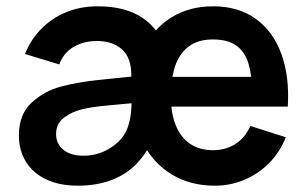

<svg xmlns="http://www.w3.org/2000/svg" viewBox="-20 -575 976 610"><path d="M662.8 15Q584.9 15 525.7 -20.8Q466.5 -56.7 434.5 -120.1Q402.5 -183.6 402.5 -264.3Q402.5 -350.6 434 -416.5Q465.4 -482.3 523 -518.7Q580.7 -555 656.8 -555Q737.8 -555 793.2 -514.7Q848.7 -474.4 874.4 -402.2Q900.2 -330.1 894.3 -236.3H780.9V-280.3Q780.6 -336.6 769.3 -373.5Q758.1 -410.4 731 -430Q703.8 -449.7 656.5 -449.7Q609 -449.7 579.3 -427.1Q549.6 -404.6 536.2 -364.4Q522.8 -324.2 522.8 -270Q522.8 -216.9 537.9 -178.2Q553 -139.5 583.1 -118.7Q613.2 -97.8 656.5 -97.8Q696.8 -97.8 727.8 -117.5Q758.7 -137.2 775.4 -174.8L888 -139Q869.2 -91.2 834.6 -56.5Q800.1 -21.8 755.5 -3.4Q711 15 662.8 15ZM245 -80.3Q288.4 -80.3 324.7 -101.4Q361 -122.5 377.7 -152.3Q399.2 -191.6 397.9 -261.3Q397.5 -263.1 397.5 -264.8Q397.5 -266.6 397.5 -268.3L438.7 -250.8L314.5 -239.2Q275.6 -235.8 242.5 -228.2Q209.4 -220.5 183.8 -201.5Q158.2 -182.5 158.2 -149.2Q158.2 -118 181.3 -99.2Q204.4 -80.3 245 -80.3ZM227.7 15Q168.7 15 126.3 -5.3Q83.9 -25.6 62 -61.8Q40 -98.1 40 -145.2Q40 -211.8 80.6 -249Q121.2 -286.1 173.5 -299.9Q225.8 -313.8 291.2 -320.8L422.7 -334.2L395.8 -311.5Q402.8 -380.6 373.1 -412.6Q343.4 -444.7 287.8 -444.7Q246 -444.7 214 -426.1Q182.1 -407.5 168.3 -370.3L59.3 -403.5Q76.8 -447.3 109.3 -481.5Q141.8 -515.6 188 -535.3Q234.2 -555 291 -555Q376.5 -555 430.8 -519.5Q485.1 -483.9 504.7 -419.5Q512.2 -395.2 514.2 -372Q516.2 -348.8 516.2 -324.7L456.5 -113.3Q419.5 -46.1 362 -15.5Q304.5 15 227.7 15ZM486.7 -236.3V-330.8H838.1V-236.3Z"/></svg>

Font: Hauora
Style: Regular
Weight: 400
Designer: Wayne Shih
Foundry: WCYS
Version: Version 1.001